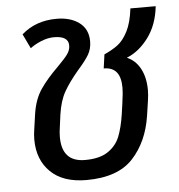

<svg xmlns="http://www.w3.org/2000/svg" viewBox="-47 -632 642 688"><g transform="rotate(-5 274.5 -288.5)"><path d="M484 -291Q484 -274 481 -254L473 -200Q459 -107 404.5 -48Q350 11 237 11Q153 11 108 -33Q63 -77 63 -150Q63 -168 66 -186L74 -242Q82 -294 106 -329Q130 -364 169 -402Q195 -428 206 -443Q217 -458 217 -475Q217 -509 165 -509Q143 -509 119.5 -499.5Q96 -490 79 -477L54 -529Q105 -574 180 -574Q230 -574 261.5 -550.5Q293 -527 293 -483Q293 -456 280.5 -435Q268 -414 242 -385Q208 -345 189.5 -312.5Q171 -280 164 -231L158 -186Q155 -167 155 -151Q155 -61 238 -61Q291 -61 321 -81.5Q351 -102 363.5 -134Q376 -166 383 -212L389 -254V-255Q394 -288 394 -307Q394 -345 379 -363.5Q364 -382 333 -382L340 -432Q369 -445 389 -460Q409 -475 425 -506Q441 -537 447 -588H538Q531 -522 497.5 -476.5Q464 -431 419 -413Q450 -400 467 -368Q484 -336 484 -291Z"/></g></svg>

Font: FiraGO
Style: Italic
Weight: 400
Italic angle: -8°
Designer: bBox Type GmbH
Foundry: bBox Type GmbH
Version: Version 1.001